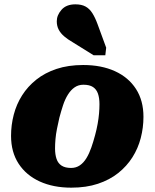

<svg xmlns="http://www.w3.org/2000/svg" viewBox="-20 -852 713 886"><path d="M419 -229Q426 -255 430.5 -280Q435 -305 437 -328Q439 -351 439 -371Q439 -400 432 -420Q425 -440 409 -450.5Q393 -461 365 -461Q342 -461 324.5 -449Q307 -437 293.5 -415.5Q280 -394 271 -366.5Q262 -339 254 -309Q248 -283 243 -258Q238 -233 236 -210Q234 -187 234 -167Q234 -139 241 -118.5Q248 -98 264.5 -87.5Q281 -77 308 -77Q331 -77 348.5 -89Q366 -101 379 -122.5Q392 -144 401.5 -171.5Q411 -199 419 -229ZM31 -225Q31 -275 43.5 -323Q56 -371 82 -412Q108 -453 147.5 -484.5Q187 -516 241 -534Q295 -552 364 -552Q448 -552 510.5 -523.5Q573 -495 607.5 -441.5Q642 -388 642 -313Q642 -263 629.5 -215Q617 -167 591 -126Q565 -85 525.5 -53.5Q486 -22 432 -4Q378 14 309 14Q226 14 163.5 -14.5Q101 -43 66 -96.5Q31 -150 31 -225ZM430 -741Q419 -771 406 -791.5Q393 -812 374.5 -822Q356 -832 328 -832Q286 -832 264 -807Q242 -782 242 -754Q242 -732 251 -715Q260 -698 276.5 -684Q293 -670 314 -658L412 -597H466L470 -632Z"/></svg>

Font: Roboto Serif 20pt ExtraBold
Style: Italic
Weight: 800
Italic angle: -10°
Version: Version 1.007